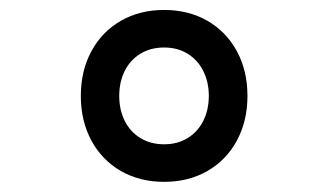

<svg xmlns="http://www.w3.org/2000/svg" viewBox="-20 -797 660 386"><path d="M142.5 -604.2Q142.5 -654.9 163.8 -694.1Q185 -733.3 223 -755.2Q261.1 -777 310 -777Q358.9 -777 397 -755.2Q435 -733.3 456.2 -694.1Q477.5 -654.9 477.5 -604.2Q477.5 -553.6 456.2 -514.3Q435 -475.1 397 -453.2Q358.9 -431.4 310 -431.4Q261.1 -431.4 223 -453.2Q185 -475.1 163.8 -514.3Q142.5 -553.6 142.5 -604.2ZM399.8 -604.2Q399.8 -632 388.7 -654.2Q377.6 -676.4 357.2 -689Q336.9 -701.5 309.8 -701.5Q282.8 -701.5 262.3 -689Q241.8 -676.5 230.7 -654.3Q219.7 -632.2 219.7 -604.2Q219.7 -576.4 230.7 -554.2Q241.8 -531.9 262.3 -519.4Q282.9 -506.9 309.9 -506.9Q336.8 -506.9 357.2 -519.4Q377.6 -531.9 388.7 -554.1Q399.8 -576.4 399.8 -604.2Z"/></svg>

Font: Monaspace Krypton Var
Style: Regular
Weight: 400
Designer: Riley Cran and the Lettermatic Team
Version: Version 1.101 (Monaspace Krypton Var)